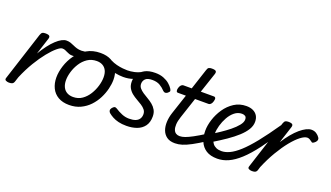

<svg xmlns="http://www.w3.org/2000/svg" viewBox="-68 -1220 2986 1730"><g transform="rotate(20 1425.0 -355.5)"><path d="M56 15Q40 15 26 8Q12 1 19 -18L169 -483Q176 -503 185.5 -509Q195 -515 214 -515Q245 -515 253.5 -505.5Q262 -496 255 -476L204 -318Q233 -366 261.5 -403.5Q290 -441 318 -467Q346 -493 370.5 -506Q395 -519 415 -519Q434 -519 441.5 -507Q449 -495 447 -479Q445 -463 434 -451Q423 -439 404 -439Q387 -439 354.5 -412Q322 -385 281 -334.5Q240 -284 198 -214.5Q156 -145 120 -60L104 -11Q100 2 89.5 8.5Q79 15 56 15Z M509 -409Q492 -409 479 -413.5Q466 -418 454 -424Q442 -430 431 -434.5Q420 -439 405 -439Q386 -439 378.5 -451Q371 -463 372.5 -479Q374 -495 385 -507Q396 -519 415 -519Q438 -519 455.5 -513Q473 -507 490 -499Q507 -491 526.5 -485Q546 -479 572 -479Q586 -479 608.5 -482.5Q631 -486 640 -490Q650 -495 657.5 -490.5Q665 -486 668 -477Q671 -468 668.5 -459Q666 -450 655 -445Q639 -437 614 -428.5Q589 -420 561.5 -414.5Q534 -409 509 -409Z M633 19Q571 19 528 -6Q485 -31 463.5 -75.5Q442 -120 442 -176Q442 -229 461 -288.5Q480 -348 517.5 -400.5Q555 -453 611.5 -486Q668 -519 743 -519Q805 -519 847.5 -495.5Q890 -472 911.5 -429.5Q933 -387 933 -331Q933 -291 921.5 -243.5Q910 -196 886.5 -149.5Q863 -103 827 -65Q791 -27 742.5 -4Q694 19 633 19ZM643 -61Q692 -61 729 -87Q766 -113 791 -153.5Q816 -194 829 -238.5Q842 -283 842 -321Q842 -360 829 -386Q816 -412 792 -425.5Q768 -439 735 -439Q685 -439 647 -413.5Q609 -388 583.5 -348Q558 -308 545 -264Q532 -220 532 -183Q532 -144 545.5 -116.5Q559 -89 584 -75Q609 -61 643 -61Z M1005 -385Q968 -385 923.5 -394Q879 -403 839 -429Q819 -442 821.5 -458Q824 -474 836 -484.5Q848 -495 856 -490Q885 -475 917 -467Q949 -459 976.5 -456.5Q1004 -454 1021 -454Q1051 -454 1086 -461.5Q1121 -469 1155 -488Q1168 -495 1177.5 -484Q1187 -473 1186 -456.5Q1185 -440 1165 -430Q1133 -413 1106.5 -403Q1080 -393 1055.5 -389Q1031 -385 1005 -385Z M1183 19Q1139 19 1106.5 11Q1074 3 1050 -10Q1026 -23 1008 -38Q998 -46 996 -59Q994 -72 1004 -85Q1015 -99 1025 -103Q1035 -107 1048 -99Q1080 -78 1114 -64Q1148 -50 1183 -50Q1220 -50 1244 -59Q1268 -68 1280.5 -86.5Q1293 -105 1293 -131Q1293 -156 1278.5 -174Q1264 -192 1241.5 -206.5Q1219 -221 1193 -235.5Q1167 -250 1144.5 -268Q1122 -286 1107.5 -311.5Q1093 -337 1093 -373Q1093 -410 1110.5 -443Q1128 -476 1167 -497.5Q1206 -519 1268 -519Q1313 -519 1347.5 -505.5Q1382 -492 1405 -472Q1428 -452 1440 -433Q1447 -422 1448.5 -413Q1450 -404 1433 -390Q1420 -381 1410 -381Q1400 -381 1390 -390Q1366 -416 1337 -433Q1308 -450 1264 -450Q1217 -450 1198 -430.5Q1179 -411 1179 -383Q1179 -360 1193.5 -342.5Q1208 -325 1230.5 -310Q1253 -295 1279 -280Q1305 -265 1327.5 -246.5Q1350 -228 1364.5 -202.5Q1379 -177 1379 -141Q1379 -84 1352.5 -48.5Q1326 -13 1281.5 3Q1237 19 1183 19Z M1645 17Q1598 17 1568.5 -4.5Q1539 -26 1526 -61.5Q1513 -97 1515 -141Q1517 -185 1532 -230L1595 -420H1519Q1508 -420 1504 -430Q1500 -440 1505 -460Q1511 -480 1521 -490Q1531 -500 1542 -500H1622L1687 -698Q1693 -718 1702.5 -724Q1712 -730 1732 -730Q1764 -730 1772 -720.5Q1780 -711 1773 -691L1709 -500H1835Q1846 -500 1850.5 -490.5Q1855 -481 1849 -460Q1844 -441 1834 -430.5Q1824 -420 1813 -420H1683L1617 -221Q1603 -179 1601.5 -148Q1600 -117 1607.5 -97Q1615 -77 1630 -67.5Q1645 -58 1664 -58Q1678 -58 1685 -46.5Q1692 -35 1690 -20.5Q1688 -6 1677 5.5Q1666 17 1645 17Z M1649 17Q1635 17 1628 5.5Q1621 -6 1622.5 -20.5Q1624 -35 1635 -46.5Q1646 -58 1667 -58Q1689 -58 1717 -68Q1745 -78 1787 -100.5Q1829 -123 1892 -163Q1906 -171 1917 -166.5Q1928 -162 1933 -150Q1938 -138 1935 -124Q1932 -110 1917 -101Q1849 -57 1800.5 -31Q1752 -5 1716.5 6Q1681 17 1649 17Z M1927 -173Q1960 -194 2002 -222Q2044 -250 2082.5 -281Q2121 -312 2146 -343Q2171 -374 2171 -400Q2171 -423 2158.5 -431.5Q2146 -440 2127 -440Q2088 -440 2056.5 -414.5Q2025 -389 2003 -349.5Q1981 -310 1969 -267Q1957 -224 1957 -190Q1957 -161 1962.5 -137Q1968 -113 1981 -96Q1994 -79 2015 -69.5Q2036 -60 2066 -60Q2080 -60 2085.5 -48.5Q2091 -37 2088.5 -21.5Q2086 -6 2077 5.5Q2068 17 2053 17Q1987 17 1946 -9.5Q1905 -36 1886 -81.5Q1867 -127 1867 -184Q1867 -234 1885.5 -292Q1904 -350 1939 -401.5Q1974 -453 2025 -486Q2076 -519 2141 -519Q2179 -519 2206 -506Q2233 -493 2247.5 -469Q2262 -445 2262 -411Q2262 -373 2239.5 -336Q2217 -299 2176 -261.5Q2135 -224 2079 -185.5Q2023 -147 1955 -106Z M2053 17Q2044 17 2040.5 5.5Q2037 -6 2038.5 -21.5Q2040 -37 2047 -48.5Q2054 -60 2065 -60Q2102 -60 2143.5 -79.5Q2185 -99 2235.5 -144.5Q2286 -190 2349.5 -269Q2413 -348 2494 -466Q2499 -474 2511.5 -469Q2524 -464 2533.5 -454.5Q2543 -445 2538 -436Q2457 -309 2391 -221.5Q2325 -134 2268 -82Q2211 -30 2158.5 -6.5Q2106 17 2053 17Z M2386 15Q2370 15 2356 8Q2342 1 2349 -18L2499 -483Q2506 -503 2515.5 -509Q2525 -515 2544 -515Q2575 -515 2583.5 -505.5Q2592 -496 2585 -476L2533 -316Q2564 -364 2595.5 -402Q2627 -440 2657.5 -466Q2688 -492 2715.5 -505.5Q2743 -519 2765 -519Q2792 -519 2812 -506Q2832 -493 2844 -475Q2852 -464 2850 -452.5Q2848 -441 2838 -430Q2827 -419 2817 -414Q2807 -409 2799 -418Q2789 -426 2777 -432.5Q2765 -439 2754 -439Q2728 -439 2690 -410Q2652 -381 2609 -328Q2566 -275 2523 -202.5Q2480 -130 2444 -44L2434 -11Q2430 2 2419.5 8.5Q2409 15 2386 15Z"/></g></svg>

Font: Playwrite NZ
Style: Regular
Weight: 400
Designer: Veronika Burian, José Scaglione
Foundry: TypeTogether
Version: Version 1.002